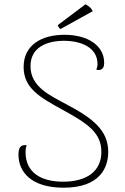

<svg xmlns="http://www.w3.org/2000/svg" viewBox="-20 -862 583 894"><path d="M412 -810C404 -826 392 -835 378 -842L249 -745C250 -739 256 -730 262 -727ZM276 12C444 12 484 -80 484 -155C484 -257 409 -313 288 -377C212 -418 122 -458 122 -554C122 -643 200 -672 278 -672C361 -672 434 -639 434 -564C434 -556 433 -547 428 -538C438 -535 445 -535 452 -539C462 -545 465 -554 465 -570C465 -649 390 -700 280 -700C177 -700 90 -655 90 -550C90 -451 167 -408 271 -351C386 -288 452 -245 452 -155C452 -63 382 -16 274 -16C172 -16 99 -58 99 -153C99 -169 101 -176 104 -186C75 -189 66 -174 66 -142C66 -61 126 12 276 12Z"/></svg>

Font: Arima Koshi Thin
Style: Regular
Weight: 250
Designer: Joana Correia and Natanael Gama
Foundry: NDISCOVER
Version: Version 1.019;PS 001.019;hotconv 1.0.88;makeotf.lib2.5.64775